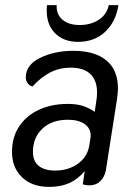

<svg xmlns="http://www.w3.org/2000/svg" viewBox="-20 -720 526 752"><path d="M27 -125Q27 -183 55.5 -225.5Q84 -268 133.5 -290.5Q183 -313 245 -313Q281 -313 305 -305Q329 -297 351 -282L358 -330Q360 -340 360 -359Q360 -405 334 -430Q308 -455 257 -455Q213 -455 177 -436.5Q141 -418 107 -381Q81 -391 81 -417Q81 -466 137.5 -493.5Q194 -521 267 -521Q351 -521 396.5 -483.5Q442 -446 442 -373Q442 -360 438 -330L395 -55Q390 -27 373 -10.5Q356 6 330 6Q317 6 304 2L312 -50Q285 -18 251.5 -3Q218 12 173 12Q105 12 66 -26Q27 -64 27 -125ZM330 -152 334 -177Q335 -181 335 -189Q335 -218 311 -234.5Q287 -251 246 -251Q183 -251 146 -216Q109 -181 109 -125Q109 -89 131.5 -70.5Q154 -52 196 -52Q248 -52 285.5 -79Q323 -106 330 -152ZM163 -678Q163 -693 164 -700H202Q200 -664 224.5 -643Q249 -622 292 -622Q336 -622 367.5 -643Q399 -664 406 -700H444Q433 -633 391 -594.5Q349 -556 286 -556Q230 -556 196.5 -589Q163 -622 163 -678Z"/></svg>

Font: Thasadith
Style: Bold Italic
Weight: 700
Italic angle: -9°
Designer: Cadson Demak Co.,Ltd.
Foundry: Cadson Demak Co.,Ltd.
Version: Version 1.000; ttfautohint (v1.6)